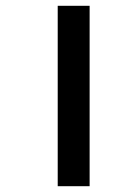

<svg xmlns="http://www.w3.org/2000/svg" viewBox="-20 -642 421 662"><path d="M179 -622H289V0H179Z"/></svg>

Font: Noto Sans Devanagari SemiCondensed SemiBold
Style: Regular
Weight: 600
Width: 4
Designer: Jelle Bosma - Monotype Design Team
Foundry: Monotype Imaging Inc.
Version: Version 2.004; ttfautohint (v1.8.4.7-5d5b)